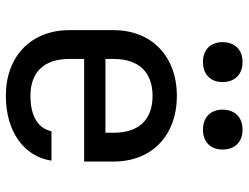

<svg xmlns="http://www.w3.org/2000/svg" viewBox="-114 -704 829 640"><g transform="rotate(90 300.0 -384.5)"><path d="M187 -647C228 -647 254 -672 254 -712C254 -754 228 -779 187 -779C147 -779 121 -754 121 -712C121 -672 147 -647 187 -647ZM413 -647C453 -647 479 -672 479 -712C479 -754 453 -779 413 -779C372 -779 346 -754 346 -712C346 -672 372 -647 413 -647ZM519 -349C519 -476 433 -560 300 -560C168 -560 81 -476 81 -349V-202C81 -74 168 10 300 10C417 10 502 -49 516 -142H418C408 -96 366 -72 300 -72C221 -72 177 -117 177 -202V-251H519ZM177 -349C177 -433 221 -479 300 -479C380 -479 423 -433 423 -349V-322H177Z"/></g></svg>

Font: Tekne LDO Medium
Style: Regular
Weight: 500
Monospace: yes
Designer: Alessio Laiso, Mario Rullo, Paolo Rosset
Foundry: Alessio Laiso
Version: Version 1.000;hotconv 1.0.109;makeotfexe 2.5.65596